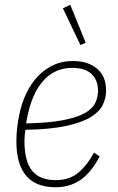

<svg xmlns="http://www.w3.org/2000/svg" viewBox="-20 -777 498 809"><path d="M214 12Q49 12 49 -182Q49 -208 52 -235.5Q55 -263 60 -288Q70 -340 90.5 -383Q111 -426 140.5 -456.5Q170 -487 206.5 -503.5Q243 -520 287 -520Q350 -520 388.5 -488Q427 -456 427 -396Q427 -365 413.5 -336Q400 -307 363 -284Q326 -261 259.5 -246.5Q193 -232 87 -230Q85 -217 84 -204.5Q83 -192 83 -184Q83 -98 115 -58Q147 -18 215 -18Q272 -18 309.5 -49Q347 -80 376 -134L400 -118Q365 -51 320 -19.5Q275 12 214 12ZM284 -491Q245 -491 214 -476Q183 -461 159.5 -433.5Q136 -406 120 -368Q104 -330 95 -284L90 -257Q183 -259 242 -270Q301 -281 334.5 -299Q368 -317 380.5 -341.5Q393 -366 393 -394Q393 -440 365.5 -465.5Q338 -491 284 -491ZM245 -742 276 -757 341 -597 319 -587Z"/></svg>

Font: IBM Plex Sans Condensed ExtraLight
Style: Italic
Weight: 200
Width: 3
Italic angle: -11°
Designer: Mike Abbink, Paul van der Laan, Pieter van Rosmalen
Foundry: Bold Monday
Version: Version 1.3